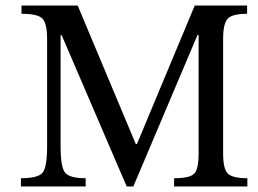

<svg xmlns="http://www.w3.org/2000/svg" viewBox="-20 -677 935 697"><path d="M878 0H612V-30Q669 -30 685 -46.5Q701 -63 701 -119V-550H697L464 0H440L204 -549H200V-146Q200 -70 216.5 -50Q233 -30 291 -30V0H56V-30Q118 -30 134.5 -50Q151 -70 151 -146V-535Q151 -592 134 -609.5Q117 -627 58 -627V-657H262L473 -154H477L687 -657H877V-627Q824 -627 807 -609.5Q790 -592 790 -536V-119Q790 -64 807 -47Q824 -30 878 -30Z"/></svg>

Font: myMathFont
Style: Regular
Weight: 400
Designer: Ross Mills, John Hudson & Paul Hanslow, Tiro Typeworks Ltd; with prior portions MicroPress Inc., and Coen Hoffman. Math 
Foundry: Tiro Typeworks Ltd
Version: Version 2.13 b171